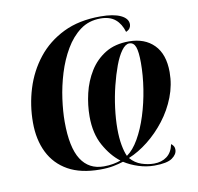

<svg xmlns="http://www.w3.org/2000/svg" viewBox="-83 -812 967 936"><g transform="rotate(-10 400.0 -344.0)"><path d="M607 37Q568 37 529 24.5Q490 12 459 -8Q437 -1 409.5 4.5Q382 10 343 10Q248 10 185.5 -25Q123 -60 91.5 -123.5Q60 -187 60 -272Q60 -358 85 -439Q110 -520 161 -584.5Q212 -649 289.5 -687Q367 -725 473 -725Q538 -725 573.5 -708Q609 -691 609 -662Q609 -653 603.5 -644Q598 -635 584 -629Q572 -670 545 -692.5Q518 -715 472 -715Q414 -715 371.5 -683.5Q329 -652 298.5 -600Q268 -548 249 -486Q230 -424 221.5 -362Q213 -300 213 -249Q213 -122 251.5 -62Q290 -2 364 -2Q389 -2 410.5 -6Q432 -10 448 -16Q403 -50 370 -109.5Q337 -169 337 -253Q337 -310 350.5 -367.5Q364 -425 394 -473.5Q424 -522 472 -551.5Q520 -581 589 -581Q667 -581 713 -534.5Q759 -488 759 -399Q759 -336 736 -276.5Q713 -217 674 -166.5Q635 -116 587.5 -78.5Q540 -41 491 -21Q514 6 545.5 16.5Q577 27 607 27Q645 27 671 7.5Q697 -12 705 -52Q710 -49 715.5 -41.5Q721 -34 721 -22Q721 1 695.5 19Q670 37 607 37ZM483 -33Q515 -55 542 -102Q569 -149 588.5 -210.5Q608 -272 618.5 -339Q629 -406 629 -468Q629 -523 620 -547Q611 -571 589 -571Q570 -571 551 -545Q532 -519 516 -476Q500 -433 487 -380.5Q474 -328 467 -273.5Q460 -219 460 -171Q460 -125 466.5 -89.5Q473 -54 483 -33Z"/></g></svg>

Font: Noto Serif Display SemiCondensed
Style: Bold Italic
Weight: 700
Width: 4
Italic angle: -12°
Designer: Monotype Design Team
Foundry: Monotype Imaging Inc.
Version: Version 2.009